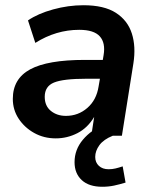

<svg xmlns="http://www.w3.org/2000/svg" viewBox="-20 -519 587 734"><path d="M193 10Q148 10 111 -10.5Q74 -31 51.5 -65Q29 -99 29 -141Q29 -218 95.5 -254Q162 -290 304 -290H373L376 -308Q384 -355 361.5 -380Q339 -405 283 -405Q194 -405 115 -355L87 -441Q125 -467 183 -483Q241 -499 299 -499Q378 -499 423 -470Q468 -441 484 -391Q500 -341 490 -277L446 0H329L340 -72Q315 -30 276 -10Q237 10 193 10ZM232 -76Q279 -76 314 -106.5Q349 -137 357 -189L362 -218H310Q222 -218 186.5 -203.5Q151 -189 151 -149Q151 -114 174.5 -95Q198 -76 232 -76ZM371 195Q320 195 292.5 169.5Q265 144 265 101Q265 53 297 15Q329 -23 378 -42L411 0Q376 14 360 36Q344 58 344 81Q344 102 358 115Q372 128 395 128Q409 128 421.5 125Q434 122 449 117L460 179Q437 186 416 190.5Q395 195 371 195Z"/></svg>

Font: Nunito Sans
Style: Bold Italic
Weight: 700
Italic angle: -9°
Designer: Vernon Adams
Foundry: Vernon Adams
Version: Version 3.006; ttfautohint (v1.8.3)